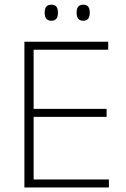

<svg xmlns="http://www.w3.org/2000/svg" viewBox="-20 -822 552 842"><path d="M87 0V-639H127.5V0ZM99.5 0V-35H457.5V0ZM109.5 -309.5V-344.5H447.5V-309.5ZM98.5 -604V-639H454.5V-604ZM205 -731Q190.5 -731 183.2 -739.8Q176 -748.5 176 -765V-768.5Q176 -784.5 183.2 -793Q190.5 -801.5 205 -801.5Q220 -801.5 227 -793Q234 -784.5 234 -768.5V-765Q234 -748.5 227 -739.8Q220 -731 205 -731ZM345 -731Q330.5 -731 323.2 -739.8Q316 -748.5 316 -765V-768.5Q316 -784.5 323.2 -793Q330.5 -801.5 345 -801.5Q359.5 -801.5 366.5 -793Q373.5 -784.5 373.5 -768.5V-765Q373.5 -748.5 366.5 -739.8Q359.5 -731 345 -731Z"/></svg>

Font: Anek Telugu Medium ExtraLight
Style: Regular
Weight: 250
Version: Version 1.003